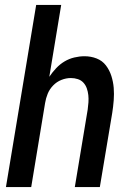

<svg xmlns="http://www.w3.org/2000/svg" viewBox="-20 -755 540 775"><path d="M4 0 126 -735H227L179 -445Q191 -463 206.5 -479.5Q222 -496 240.5 -507Q259 -518 280 -523Q301 -528 321 -528Q347 -528 370 -519Q393 -510 407.5 -491Q422 -472 429.5 -448.5Q437 -425 439 -400.5Q441 -376 439 -350Q437 -324 433 -299L383 0H282L334 -313Q336 -327 337 -342Q338 -357 336.5 -371Q335 -385 330.5 -398Q326 -411 317 -421Q308 -431 294.5 -435.5Q281 -440 266 -440Q247 -440 228 -432.5Q209 -425 194.5 -410Q180 -395 172.5 -376.5Q165 -358 162 -339L106 0Z"/></svg>

Font: Iosevka SS04 Semibold Oblique
Style: Regular
Weight: 600
Italic angle: -9°
Monospace: yes
Designer: Belleve Invis
Foundry: Belleve Invis
Version: Version 19.0.0; ttfautohint (v1.8.4)